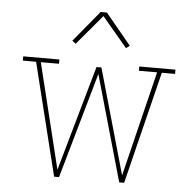

<svg xmlns="http://www.w3.org/2000/svg" viewBox="-53 -799 855 852"><g transform="rotate(5 375.0 -373.0)"><path d="M219 0 95 -501H36V-520H197V-501H116L231 -32L364 -501H386L519 -32L634 -501H553V-520H714V-501H655L531 0H509L375 -471L241 0ZM263 -596 247 -608 361 -746H389L446 -677L503 -608L487 -596L375 -729Z"/></g></svg>

Font: Iosevka Etoile Thin
Style: Regular
Weight: 100
Designer: Belleve Invis
Foundry: Belleve Invis
Version: Version 22.1.2; ttfautohint (v1.8.4)